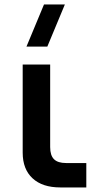

<svg xmlns="http://www.w3.org/2000/svg" viewBox="-20 -822 445 842"><path d="M96 -617.5 173 -802.5H264.5L187.5 -617.5ZM358.5 0H244.5Q166 0 122.8 -40Q79.5 -80 79.5 -152.5V-539H200V-177Q200 -140.5 216.8 -123.8Q233.5 -107 270 -107H358.5Z"/></svg>

Font: Vela Sans Bd
Style: Bold
Weight: 700
Designer: Principal design: Mikhail Sharanda - project Manrope.
Design modification: Ravid Balaliev
Foundry: Mikhail Sharanda
Version: Version 1.001